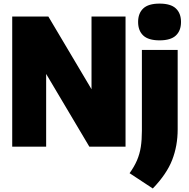

<svg xmlns="http://www.w3.org/2000/svg" viewBox="-20 -834 1074 1092"><path d="M49.5 0V-740H255L500.5 -326.5V-740H694V0H488L242.5 -413.5V0ZM849 238 717 151Q744 113.5 759.2 77.8Q774.5 42 780.8 1.8Q787 -38.5 787 -90V-550H990.5V-98Q990.5 -4.5 959.2 75.8Q928 156 849 238ZM887.5 -604.5Q824 -604.5 794.8 -632Q765.5 -659.5 765.5 -709Q765.5 -758.5 794.8 -786Q824 -813.5 887.5 -813.5Q951 -813.5 980.2 -786Q1009.5 -758.5 1009.5 -709Q1009.5 -659.5 980.2 -632Q951 -604.5 887.5 -604.5Z"/></svg>

Font: Encode Sans SmCnd Black
Style: Regular
Weight: 900
Width: 4
Designer: Multiple Designers
Foundry: Impallari Type
Version: Version 3.002; ttfautohint (v1.8.3) -l 8 -r 50 -G 200 -x 14 